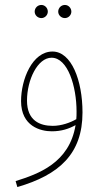

<svg xmlns="http://www.w3.org/2000/svg" viewBox="-20 -525 418 775"><path d="M242 -452C256 -452 268 -464 268 -478C268 -493 256 -505 242 -505C227 -505 215 -493 215 -478C215 -464 227 -452 242 -452ZM147 -452C161 -452 173 -464 173 -478C173 -493 161 -505 147 -505C132 -505 120 -493 120 -478C120 -464 132 -452 147 -452ZM50 230C219 181 313 96 313 -71C313 -201 268 -317 192 -317C110 -317 65 -204 65 -117C65 -15 144 5 189 5C228 5 258 -5 285 -20C260 133 135 177 43 206ZM89 -119C89 -203 132 -292 188 -292C254 -292 289 -176 289 -75C289 -64 289 -54 288 -44C264 -30 228 -17 193 -17C141 -17 89 -38 89 -119Z"/></svg>

Font: Noto Sans Arabic ExtCond Thin
Style: Regular
Weight: 100
Width: 2
Designer: Monotype Design Team, Nadine Chahine, Nizar Qandah and Khaled Hosny
Foundry: Monotype Imaging Inc.
Version: Version 2.012